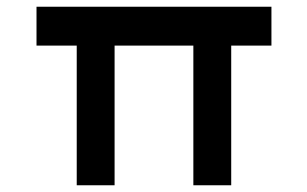

<svg xmlns="http://www.w3.org/2000/svg" viewBox="-20 -548 908 568"><path d="M207 0V-478L224 -413H88V-528H783V-413H655L664 -440V0H552V-462L562 -413H306L319 -440V0Z"/></svg>

Font: Lexend Mega Medium
Style: Regular
Weight: 500
Version: Version 1.007